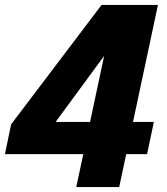

<svg xmlns="http://www.w3.org/2000/svg" viewBox="-36 -758 678 778"><path d="M273 0 301.5 -133.5H-16L9 -254L375.5 -738H604L503 -264H587.5L560 -133.5H475.5L447 0ZM329 -264 386 -531.5 189.5 -264Z"/></svg>

Font: Epilogue ExtraBold
Style: Italic
Weight: 800
Italic angle: -12°
Designer: Tyler Finck
Foundry: Etcetera Type Co
Version: Version 2.111; ttfautohint (v1.8.3)